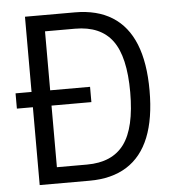

<svg xmlns="http://www.w3.org/2000/svg" viewBox="-51 -753 737 801"><g transform="rotate(-5 317.5 -352.5)"><path d="M83 0V-705H292Q385 -705 448 -665.5Q511 -626 542.5 -548Q574 -470 574 -353Q574 -236 542.5 -157.5Q511 -79 448 -39.5Q385 0 292 0ZM161 -68H287Q393 -68 443 -136Q493 -204 493 -353Q493 -502 443 -569.5Q393 -637 287 -637H161ZM16 -326V-390H328V-326Z"/></g></svg>

Font: Nunito Sans 10pt Condensed
Style: Regular
Weight: 400
Width: 3
Designer: Vernon Adams
Foundry: Vernon Adams
Version: Version 3.101;gftools[0.9.27]